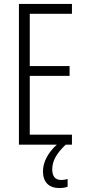

<svg xmlns="http://www.w3.org/2000/svg" viewBox="-20 -734 432 974"><path d="M245 126C245 83 265 46 313 0H345V-51H131V-349H333V-399H131V-664H345V-714H76V0H268C224 40 198 88 198 135C198 190 228 220 282 220C299 220 313 217 323 213V174C316 176 304 179 290 179C261 179 245 161 245 126Z"/></svg>

Font: Noto Sans Khmer UI ExtraCondensed Light
Style: Regular
Weight: 300
Width: 2
Designer: Danh Hong and the Monotype Design Team
Foundry: Monotype Imaging Inc.
Version: Version 2.002